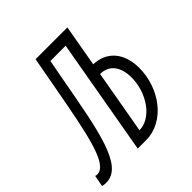

<svg xmlns="http://www.w3.org/2000/svg" viewBox="-209 -833 983 983"><g transform="rotate(-45 282.5 -341.5)"><path d="M5.9 9.8C129.4 9.8 165 -202.6 222.7 -519C230 -557.1 236.8 -595.2 244.1 -633.3H354.5L243.2 0H305.7C439 -1.5 541 -137.7 541 -286.1C541 -397.9 480 -463.4 387.2 -466.3L427.2 -693.4H196.8C186.5 -639.2 176.8 -584.5 167 -530.3C111.8 -229 79.1 -53.7 3.4 -52.7C-1 -52.7 -5.4 -53.2 -9.8 -55.2L-21.5 6.3C-13.2 8.8 -2 9.8 5.9 9.8ZM315.9 -60.1 377 -406.2C377.4 -406.2 377.9 -406.2 378.4 -406.2C439 -406.2 478.5 -360.4 478.5 -280.8C478.5 -165.5 402.3 -60.1 315.9 -60.1Z"/></g></svg>

Font: Cascadia Mono PL Light
Style: Italic
Weight: 300
Italic angle: -10°
Monospace: yes
Designer: Aaron Bell
Foundry: Saja Typeworks
Version: Version 2404.023